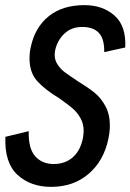

<svg xmlns="http://www.w3.org/2000/svg" viewBox="-20 -719 508 748"><path d="M1 -186 92 -208Q90 -141 117 -110.5Q144 -80 189 -80Q235 -80 265 -107.5Q295 -135 304 -186Q306 -202 306 -208Q306 -237 293.5 -259Q281 -281 263 -296.5Q245 -312 211 -336Q156 -369 125.5 -402.5Q95 -436 95 -491Q95 -516 100 -536Q116 -612 169.5 -655.5Q223 -699 309 -699Q380 -699 426 -658.5Q472 -618 468 -534L386 -516Q387 -567 365.5 -590.5Q344 -614 300 -614Q259 -614 231.5 -588.5Q204 -563 195 -524Q193 -512 193 -506Q193 -484 205 -466.5Q217 -449 232.5 -437.5Q248 -426 284 -402Q322 -379 347.5 -358.5Q373 -338 390.5 -306Q408 -274 408 -230Q408 -206 402 -177Q384 -92 325 -41.5Q266 9 179 9Q99 9 48 -38Q-3 -85 1 -186Z"/></svg>

Font: Decalotype Medium Italic
Style: Regular
Weight: 500
Italic angle: -12°
Designer: Alfredo Marco Pradil
Foundry: Alfredo Marco Pradil
Version: Version 1.0